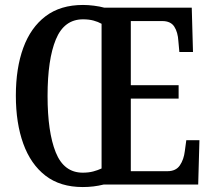

<svg xmlns="http://www.w3.org/2000/svg" viewBox="-20 -745 853 775"><path d="M314 10Q223 10 163.5 -36Q104 -82 74 -165Q44 -248 44 -359Q44 -470 74 -552Q104 -634 164 -679.5Q224 -725 315 -725Q336 -725 359.5 -722Q383 -719 401 -714H754L759 -535H704L700 -579Q698 -615 683.5 -637.5Q669 -660 635 -660H508V-401H701V-347H508V-54H656Q690 -54 706 -77.5Q722 -101 726 -135L732 -179H785L780 0H398Q358 10 314 10ZM314 -48Q338 -48 356.5 -53Q375 -58 390 -65V-649Q376 -657 357.5 -662Q339 -667 315 -667Q239 -667 205.5 -586Q172 -505 172 -358Q172 -212 205 -130Q238 -48 314 -48Z"/></svg>

Font: Noto Serif Ethiopic ExtraCondensed SemiBold
Style: Regular
Weight: 600
Width: 2
Designer: Monotype Design Team
Foundry: Monotype Imaging Inc.
Version: Version 2.102; ttfautohint (v1.8.4.7-5d5b)